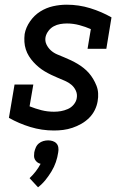

<svg xmlns="http://www.w3.org/2000/svg" viewBox="-20 -548 540 818"><path d="M210 8Q158 8 109 -7Q60 -22 18 -46L42 -188H122L106 -95Q131 -85 156.5 -78.5Q182 -72 210 -72Q225 -72 239.5 -74.5Q254 -77 269 -83.5Q284 -90 294.5 -103Q305 -116 307 -130Q310 -147 303 -162Q296 -177 284 -187Q272 -197 257 -203.5Q242 -210 227.5 -216Q213 -222 198.5 -229Q184 -236 170.5 -244Q157 -252 145 -262Q133 -272 122.5 -283.5Q112 -295 103.5 -308.5Q95 -322 90 -337.5Q85 -353 84 -369.5Q83 -386 85 -403Q90 -431 108 -457Q126 -483 151.5 -499Q177 -515 206 -521.5Q235 -528 264 -528Q316 -528 364.5 -513Q413 -498 455 -474L433 -340H353L367 -424Q344 -434 318 -441Q292 -448 265 -448Q251 -448 236.5 -445.5Q222 -443 209 -436Q196 -429 186.5 -416.5Q177 -404 174 -390Q171 -373 178 -358.5Q185 -344 196.5 -333.5Q208 -323 223 -316.5Q238 -310 253 -304Q268 -298 282.5 -291Q297 -284 310.5 -276Q324 -268 336.5 -258Q349 -248 359 -236.5Q369 -225 377 -211.5Q385 -198 391 -183Q397 -168 398 -151Q399 -134 396 -117Q393 -98 384 -79.5Q375 -61 360 -46Q345 -31 326.5 -20.5Q308 -10 288.5 -3.5Q269 3 249.5 5.5Q230 8 210 8ZM142 250 106 211Q120 198 132 182.5Q144 167 153 150Q145 148 139 143.5Q133 139 129 132Q125 125 125 117Q125 109 126 101Q128 91 132.5 80.5Q137 70 145.5 63Q154 56 164.5 53Q175 50 185 50Q195 50 204.5 53Q214 56 220.5 63Q227 70 228.5 80.5Q230 91 228 101Q225 122 218 142.5Q211 163 199.5 182Q188 201 174 218.5Q160 236 142 250Z"/></svg>

Font: Iosevka Curly Slab Medium
Style: Italic
Weight: 500
Italic angle: -9°
Monospace: yes
Designer: Belleve Invis
Foundry: Belleve Invis
Version: Version 22.1.2; ttfautohint (v1.8.4)